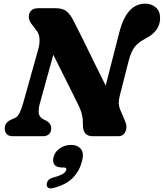

<svg xmlns="http://www.w3.org/2000/svg" viewBox="-20 -745 896 1050"><path d="M197 -175.5Q190 -150.5 191.8 -127.5Q193.5 -104.5 220 -91L233.5 -84.5Q245 -78.5 252.5 -68Q260 -57.5 260 -43Q260 -22 247.5 -11Q235 0 215.5 0H52Q27 0 16.5 -12Q6 -24 6 -42Q6 -74.5 39.5 -90L61.5 -100Q77 -106 87.8 -129Q98.5 -152 107.5 -184L189 -475Q198 -505.5 196 -533.8Q194 -562 178 -580.5L155.5 -610Q139.5 -628.5 137.8 -649.5Q136 -670.5 148.8 -685.2Q161.5 -700 188 -700H286Q325.5 -700 346 -681.5Q366.5 -663 383 -630Q408 -582 437.5 -521.5Q467 -461 498 -397.5Q529 -334 558 -277L632.5 -568.5Q672.5 -725 774.5 -725Q808 -725 832 -704.5Q856 -684 855.5 -644Q854.5 -575 777.5 -535Q737 -514 717 -488.8Q697 -463.5 683.5 -412L635 -221.5Q629 -198 629.5 -180.2Q630 -162.5 639.5 -140L665 -80Q677.5 -50 666 -25Q654.5 0 625.5 0H487Q433 0 433.5 -62.5Q434 -91 428.2 -117.2Q422.5 -143.5 408 -171.5Q397 -194.5 376 -236.5Q355 -278.5 328 -332.5Q301 -386.5 271.5 -445.5ZM319.5 171Q289 171 277.5 155.2Q266 139.5 273 113.5Q280.5 84 308 65.8Q335.5 47.5 367.5 47.5Q404.5 47.5 422.5 70Q440.5 92.5 428.5 137Q414.5 190.5 378.2 227.8Q342 265 272 283Q253 288 244 282Q235 276 235.5 263Q237 235.5 271 226Q311.5 214.5 325.5 204.8Q339.5 195 342.5 184Q346 171 329 171Z"/></svg>

Font: Fraunces 9pt SuperSoft
Style: Bold Italic
Weight: 700
Italic angle: -16°
Version: Version 1.000;[b76b70a41]